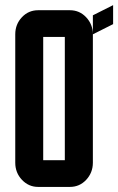

<svg xmlns="http://www.w3.org/2000/svg" viewBox="-20 -735 465 755"><path d="M345.2 -674.8 424.8 -714.8V-640.1L345.2 -600.1ZM234.9 -105V-589.8H149.9V-105ZM345.2 -600.1V-95.2Q345.2 -55.7 318.4 -27.3Q292.5 0 254.9 0H129.9Q92.8 0 66.4 -27.8Q40 -55.7 40 -95.2V-600.1Q40 -639.6 66.4 -667.5Q92.3 -694.8 129.9 -694.8H254.9Q292.5 -694.8 318.4 -667.5Q345.2 -639.2 345.2 -600.1Z"/></svg>

Font: Horta
Style: Regular
Weight: 600
Width: 3
Version: Version 0.11